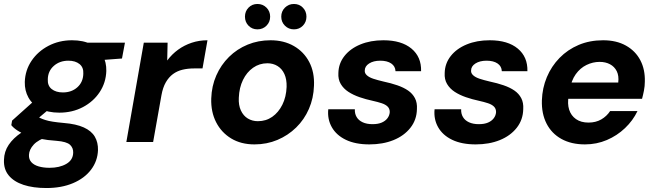

<svg xmlns="http://www.w3.org/2000/svg" viewBox="-50 -716 3309 968"><path d="M184 232Q117 232 68.5 216Q20 200 -6 168.5Q-32 137 -30 90Q-29 48 -6 14Q17 -20 58 -47.5Q99 -75 155 -95L194 -28Q143 -12 120 13Q97 38 96 65Q95 87 108 101.5Q121 116 145 123Q169 130 200 130Q250 130 284 110.5Q318 91 319 54Q320 30 303 14Q286 -2 235 -6Q189 -9 152 -16.5Q115 -24 86.5 -34.5Q58 -45 38 -58Q18 -71 7 -85L11 -108L136 -220L225 -189L79 -66L129 -135Q140 -127 151.5 -121.5Q163 -116 178.5 -111Q194 -106 216.5 -102.5Q239 -99 272 -96Q334 -91 372.5 -73.5Q411 -56 428 -27Q445 2 444 41Q442 96 409 139.5Q376 183 318 207.5Q260 232 184 232ZM249 -148Q192 -148 152.5 -168.5Q113 -189 93.5 -224Q74 -259 75 -303Q77 -362 109 -409.5Q141 -457 194.5 -485Q248 -513 313 -513Q371 -513 410 -492.5Q449 -472 468 -437Q487 -402 486 -358Q484 -299 452.5 -251.5Q421 -204 368 -176Q315 -148 249 -148ZM267 -250Q311 -250 340 -276Q369 -302 370 -344Q372 -376 351 -393Q330 -410 295 -410Q251 -410 221.5 -384Q192 -358 191 -317Q189 -284 210.5 -267Q232 -250 267 -250ZM378 -407 372 -501H580L565 -421Z M587 0 675 -501H795L793 -411Q817 -443 848 -465.5Q879 -488 916.5 -500.5Q954 -513 996 -513L971 -371H928Q897 -371 870 -364.5Q843 -358 822 -342.5Q801 -327 786 -301Q771 -275 764 -236L722 0Z M1233 12Q1165 12 1115.5 -18Q1066 -48 1039.5 -100Q1013 -152 1015 -219Q1017 -282 1040.5 -335.5Q1064 -389 1104.5 -429Q1145 -469 1198.5 -491Q1252 -513 1314 -513Q1381 -513 1431.5 -484Q1482 -455 1509 -403.5Q1536 -352 1533 -284Q1531 -221 1507.5 -167Q1484 -113 1443 -73Q1402 -33 1348.5 -10.5Q1295 12 1233 12ZM1250 -105Q1291 -105 1322.5 -127Q1354 -149 1373.5 -188Q1393 -227 1395 -278Q1396 -316 1384 -342.5Q1372 -369 1349.5 -383Q1327 -397 1298 -397Q1258 -397 1226 -374.5Q1194 -352 1175 -313Q1156 -274 1154 -223Q1152 -186 1164.5 -159Q1177 -132 1199.5 -118.5Q1222 -105 1250 -105ZM1248 -568Q1221 -568 1203 -586.5Q1185 -605 1185 -632Q1185 -659 1203 -677.5Q1221 -696 1248 -696Q1275 -696 1293.5 -677.5Q1312 -659 1312 -632Q1312 -605 1293.5 -586.5Q1275 -568 1248 -568ZM1432 -568Q1405 -568 1386.5 -586.5Q1368 -605 1368 -632Q1368 -659 1386.5 -677.5Q1405 -696 1432 -696Q1459 -696 1477 -677.5Q1495 -659 1495 -632Q1495 -605 1477 -586.5Q1459 -568 1432 -568Z M1812 12Q1742 12 1694 -11Q1646 -34 1623 -74.5Q1600 -115 1605 -165H1739Q1738 -143 1748 -126Q1758 -109 1778.5 -99.5Q1799 -90 1828 -90Q1856 -90 1874.5 -98Q1893 -106 1903.5 -120Q1914 -134 1915 -151Q1915 -168 1904.5 -178.5Q1894 -189 1874.5 -195.5Q1855 -202 1828 -208Q1795 -215 1763 -226Q1731 -237 1706.5 -253Q1682 -269 1668 -292.5Q1654 -316 1656 -348Q1657 -396 1686.5 -433.5Q1716 -471 1767 -492Q1818 -513 1883 -513Q1974 -513 2024.5 -471Q2075 -429 2073 -357H1944Q1943 -382 1922.5 -396Q1902 -410 1867 -410Q1833 -410 1811 -396Q1789 -382 1789 -360Q1788 -347 1799.5 -336.5Q1811 -326 1832 -319Q1853 -312 1883 -305Q1921 -297 1953 -286Q1985 -275 2007.5 -259.5Q2030 -244 2042 -221Q2054 -198 2052 -166Q2051 -112 2019 -71.5Q1987 -31 1933.5 -9.5Q1880 12 1812 12Z M2348 12Q2278 12 2230 -11Q2182 -34 2159 -74.5Q2136 -115 2141 -165H2275Q2274 -143 2284 -126Q2294 -109 2314.5 -99.5Q2335 -90 2364 -90Q2392 -90 2410.5 -98Q2429 -106 2439.5 -120Q2450 -134 2451 -151Q2451 -168 2440.5 -178.5Q2430 -189 2410.5 -195.5Q2391 -202 2364 -208Q2331 -215 2299 -226Q2267 -237 2242.5 -253Q2218 -269 2204 -292.5Q2190 -316 2192 -348Q2193 -396 2222.5 -433.5Q2252 -471 2303 -492Q2354 -513 2419 -513Q2510 -513 2560.5 -471Q2611 -429 2609 -357H2480Q2479 -382 2458.5 -396Q2438 -410 2403 -410Q2369 -410 2347 -396Q2325 -382 2325 -360Q2324 -347 2335.5 -336.5Q2347 -326 2368 -319Q2389 -312 2419 -305Q2457 -297 2489 -286Q2521 -275 2543.5 -259.5Q2566 -244 2578 -221Q2590 -198 2588 -166Q2587 -112 2555 -71.5Q2523 -31 2469.5 -9.5Q2416 12 2348 12Z M2899 12Q2830 12 2780.5 -15.5Q2731 -43 2705.5 -93Q2680 -143 2682 -210Q2684 -272 2707 -327Q2730 -382 2771 -424Q2812 -466 2867.5 -489.5Q2923 -513 2991 -513Q3058 -513 3106 -486Q3154 -459 3178.5 -412Q3203 -365 3201 -304Q3201 -282 3196.5 -259Q3192 -236 3187 -218H2778L2792 -300H3067Q3071 -334 3059.5 -357Q3048 -380 3025.5 -392Q3003 -404 2973 -404Q2939 -404 2907 -388.5Q2875 -373 2852.5 -341.5Q2830 -310 2822 -261L2817 -232Q2810 -193 2819.5 -163Q2829 -133 2854 -115.5Q2879 -98 2917 -98Q2954 -98 2981.5 -114Q3009 -130 3026 -156H3164Q3141 -108 3101 -70Q3061 -32 3009.5 -10Q2958 12 2899 12Z"/></svg>

Font: DM Sans 17pt
Style: Bold Italic
Weight: 700
Italic angle: -10°
Version: Version 4.004;gftools[0.9.30]